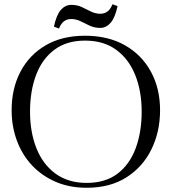

<svg xmlns="http://www.w3.org/2000/svg" viewBox="-20 -878 812 908"><path d="M737 -357Q737 -255 696 -171.5Q655 -88 577.5 -39Q500 10 390 10Q308 10 242.5 -18.5Q177 -47 130.5 -97Q84 -147 59.5 -214Q35 -281 35 -357Q35 -459 76.5 -538.5Q118 -618 195.5 -663.5Q273 -709 382 -709Q492 -709 571.5 -663.5Q651 -618 694 -538.5Q737 -459 737 -357ZM650 -350Q650 -447 619.5 -523Q589 -599 529.5 -642.5Q470 -686 382 -686Q295 -686 237 -642.5Q179 -599 150.5 -523Q122 -447 122 -350Q122 -253 152.5 -176.5Q183 -100 243 -56.5Q303 -13 390 -13Q478 -13 535.5 -56.5Q593 -100 621.5 -176.5Q650 -253 650 -350ZM536 -849Q524 -794 503 -770Q482 -746 454 -746Q427 -746 404.5 -756.5Q382 -767 361 -777.5Q340 -788 316 -788Q298 -788 283.5 -778Q269 -768 259 -743L235 -752Q247 -808 268 -831.5Q289 -855 317 -855Q345 -855 367 -844.5Q389 -834 410 -823.5Q431 -813 455 -813Q473 -813 487.5 -823Q502 -833 512 -858Z"/></svg>

Font: Gilda Display
Style: Regular
Weight: 400
Designer: Eduardo Rodriguez Tunni
Foundry: Eduardo Rodriguez Tunni
Version: Version 1.002; ttfautohint (v1.8.4.7-5d5b);gftools[0.9.22]